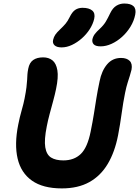

<svg xmlns="http://www.w3.org/2000/svg" viewBox="-20 -1034 773 1067"><path d="M323.6 13Q218.8 13 157.7 -30.1Q96.6 -73.2 78 -152.5Q59.4 -231.8 81.2 -340.8Q89.2 -381.8 100.3 -420.6Q111.4 -459.4 116.6 -486.6Q124.2 -525 127.1 -549.5Q130 -574 130.8 -590.2Q131.6 -606.4 132.4 -620.1Q133.2 -633.8 137 -652.4Q143.4 -685.8 164.5 -700.5Q185.6 -715.2 219.8 -715.2Q250.6 -715.2 271.4 -698.7Q292.2 -682.2 298.8 -643.7Q305.4 -605.2 291.4 -538.8Q285.4 -509.6 275.6 -473.4Q265.8 -437.2 256 -400.9Q246.2 -364.6 240.2 -333.2Q224.8 -256.8 231.6 -215.5Q238.4 -174.2 264 -158.4Q289.6 -142.6 332 -142.6Q391.8 -142.6 428.9 -178.3Q466 -214 483.8 -303Q495.2 -359 502 -402.1Q508.8 -445.2 515.5 -487.3Q522.2 -529.4 533.4 -582.2Q544.8 -640.2 574.9 -676.1Q605 -712 652.6 -712Q684.6 -712 700.8 -695.6Q717 -679.2 710.8 -646.2Q706.8 -629.8 701.5 -612.9Q696.2 -596 689.2 -574.1Q682.2 -552.2 675.2 -518.2Q664.2 -464 656.1 -404.1Q648 -344.2 636.2 -282.4Q618.2 -189.4 578.8 -123.2Q539.4 -57 476.5 -22Q413.6 13 323.6 13ZM539.6 -776.4Q511.6 -776.4 501.1 -787.4Q490.6 -798.4 493.4 -815Q497 -831.8 506.9 -844.9Q516.8 -858 534.8 -874.2Q556.4 -894.4 568 -914Q579.6 -933.6 592.6 -961Q606.6 -990 626.7 -1002.2Q646.8 -1014.4 670.4 -1014.4Q706.8 -1014.4 722.3 -999.2Q737.8 -984 731.4 -952.4Q724.6 -917.6 705.1 -885.7Q685.6 -853.8 658.2 -829.1Q630.8 -804.4 599.8 -790.4Q568.8 -776.4 539.6 -776.4ZM322.4 -770.6Q295.6 -770.6 283.2 -782.2Q270.8 -793.8 275.2 -812.8Q278.8 -828.4 287.2 -840.9Q295.6 -853.4 313.2 -870Q332.8 -888.6 344.4 -902.4Q356 -916.2 367 -938.6Q381.4 -968.2 398.4 -979.4Q415.4 -990.6 438.8 -990.6Q474.6 -990.6 492.5 -975.5Q510.4 -960.4 503.4 -929.2Q496.8 -900.2 478.7 -871.9Q460.6 -843.6 434.9 -820.9Q409.2 -798.2 380.1 -784.4Q351 -770.6 322.4 -770.6Z"/></svg>

Font: Shantell Sans Light
Style: Italic
Weight: 300
Italic angle: -11°
Designer: Stephen Nixon, Anya Danilova, Shantell Martin
Foundry: Arrow Type
Version: Version 1.008;[ac192a2d6]